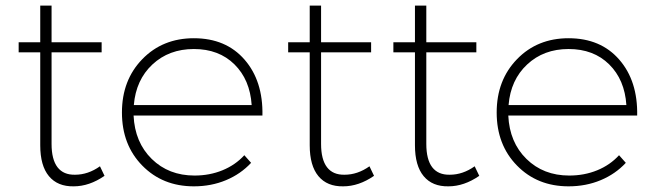

<svg xmlns="http://www.w3.org/2000/svg" viewBox="-20 -657 2315 678"><path d="M333 -69.8 349.1 -36.1Q295.4 1 240.2 1Q183.6 2 152.8 -34.9Q122.1 -71.8 122.1 -144V-472.2H45.9V-507.8H122.1V-637.2H162.1V-507.8H338.9V-472.2H162.1V-148.9Q162.1 -93.8 183.1 -66.4Q204.1 -39.1 245.1 -40Q291 -40 333 -69.8Z M664.6 -522Q777.8 -522 843.5 -446.5Q909.2 -371.1 906.7 -249H451.7Q456.1 -154.3 515.9 -95.7Q575.7 -37.1 667 -37.1Q720.2 -37.1 765.6 -55.7Q811 -74.2 842.8 -108.9L866.7 -82Q830.1 -42.5 778.1 -20.8Q726.1 1 664.6 1Q554.2 1 482.4 -72.3Q410.6 -145.5 410.6 -259.8Q410.6 -374 482.4 -448Q554.2 -522 664.6 -522ZM452.6 -286.1H868.7Q862.8 -375.5 807.9 -429.7Q752.9 -483.9 664.6 -483.9Q576.7 -483.9 518.3 -429.4Q460 -375 452.6 -286.1Z M1284.7 -69.8 1300.8 -36.1Q1247.1 1 1191.9 1Q1135.3 2 1104.5 -34.9Q1073.7 -71.8 1073.7 -144V-472.2H997.6V-507.8H1073.7V-637.2H1113.8V-507.8H1290.5V-472.2H1113.8V-148.9Q1113.8 -93.8 1134.8 -66.4Q1155.8 -39.1 1196.8 -40Q1242.7 -40 1284.7 -69.8Z M1656.2 -69.8 1672.4 -36.1Q1618.7 1 1563.5 1Q1506.8 2 1476.1 -34.9Q1445.3 -71.8 1445.3 -144V-472.2H1369.1V-507.8H1445.3V-637.2H1485.4V-507.8H1662.1V-472.2H1485.4V-148.9Q1485.4 -93.8 1506.3 -66.4Q1527.3 -39.1 1568.4 -40Q1614.3 -40 1656.2 -69.8Z M1987.8 -522Q2101.1 -522 2166.7 -446.5Q2232.4 -371.1 2230 -249H1774.9Q1779.3 -154.3 1839.1 -95.7Q1898.9 -37.1 1990.2 -37.1Q2043.5 -37.1 2088.9 -55.7Q2134.3 -74.2 2166 -108.9L2189.9 -82Q2153.3 -42.5 2101.3 -20.8Q2049.3 1 1987.8 1Q1877.4 1 1805.7 -72.3Q1733.9 -145.5 1733.9 -259.8Q1733.9 -374 1805.7 -448Q1877.4 -522 1987.8 -522ZM1775.9 -286.1H2191.9Q2186 -375.5 2131.1 -429.7Q2076.2 -483.9 1987.8 -483.9Q1899.9 -483.9 1841.6 -429.4Q1783.2 -375 1775.9 -286.1Z"/></svg>

Font: Montserrat-Arabic ExtraLight
Style: Regular
Weight: 275
Designer: Mohamed Gaber
Foundry: Kief Type Foundry
Version: Version 5.008;PS 005.008;hotconv 1.0.88;makeotf.lib2.5.64775